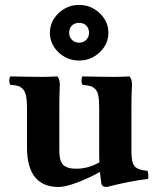

<svg xmlns="http://www.w3.org/2000/svg" viewBox="-20 -744 638 774"><path d="M258.8 -611.8Q258.8 -594.7 270.3 -583.3Q281.7 -571.8 298.8 -571.8Q315.9 -571.8 327.4 -583.3Q338.9 -594.7 338.9 -611.8Q338.9 -629.9 327.9 -640.9Q316.9 -651.9 298.8 -651.9Q280.8 -651.9 269.8 -640.9Q258.8 -629.9 258.8 -611.8ZM388.2 -6.8Q383.3 -45.9 382.8 -50.8Q337.4 -25.4 290 -7.8Q242.7 9.8 216.8 9.8Q88.9 9.8 88.9 -149.9V-306.2Q88.9 -337.4 85.2 -356.2Q81.5 -375 72.3 -384.8Q63 -394.5 52 -397.7Q41 -400.9 22 -401.9Q17.6 -406.2 17.6 -418.9Q17.6 -431.6 22 -436Q107.9 -434.1 153.8 -434.1Q174.8 -434.1 210.9 -436Q221.2 -425.8 221.2 -401.9Q221.2 -397.5 220.2 -376.5Q219.2 -355.5 219.2 -306.2V-139.2Q219.2 -113.8 224.1 -98.1Q229 -82.5 239.5 -75.4Q250 -68.4 260.7 -66.2Q271.5 -64 289.1 -64Q336.4 -64 380.9 -89.8Q379.9 -101.1 379.9 -121.1V-306.2Q379.9 -337.9 377 -356Q374 -374 365 -383.8Q356 -393.6 345.2 -396.7Q334.5 -399.9 313 -401.9Q308.6 -406.2 308.6 -418.9Q308.6 -431.6 313 -436Q391.1 -434.1 444.8 -434.1Q465.8 -434.1 502 -436Q512.2 -425.8 512.2 -401.9Q512.2 -397.5 511 -376.5Q509.8 -355.5 509.8 -306.2V-132.8Q509.8 -89.4 522.5 -74Q535.2 -58.6 575.2 -55.2Q576.7 -50.3 577.6 -39.1Q578.6 -27.8 577.1 -22.9Q496.1 -12.7 411.1 9.8Q389.6 9.8 388.2 -6.8ZM216.1 -533Q181.2 -565.9 181.2 -611.8Q181.2 -657.7 216.1 -690.9Q251 -724.1 298.8 -724.1Q346.7 -724.1 381.8 -690.9Q417 -657.7 417 -611.8Q417 -565.9 381.8 -533Q346.7 -500 298.8 -500Q251 -500 216.1 -533Z"/></svg>

Font: Common Serif
Style: Bold
Weight: 700
Designer: Philipp H. Poll, Khaled Hosny
Foundry: Stefan Peev, Context Ltd.
Version: Version 1.026